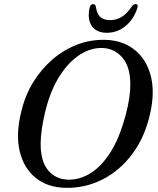

<svg xmlns="http://www.w3.org/2000/svg" viewBox="-20 -907 772 940"><path d="M494 -712Q580 -710 638.2 -663.8Q696.5 -617.5 717.8 -537Q739 -456.5 715 -351Q689.5 -236 628.2 -153.8Q567 -71.5 481.5 -28.2Q396 15 298.5 12.5Q213 10.5 154.8 -36.2Q96.5 -83 76.5 -166.5Q56.5 -250 84.5 -362Q102.5 -438.5 141.8 -503Q181 -567.5 235.8 -615Q290.5 -662.5 356.5 -688Q422.5 -713.5 494 -712ZM312.5 -27.5Q367 -25.5 420.8 -57.5Q474.5 -89.5 519.8 -160Q565 -230.5 595.5 -344.5Q607.5 -390 613 -428Q618.5 -466 618 -496.5Q617.5 -580.5 579.2 -625Q541 -669.5 483 -672Q427 -674.5 372.2 -640Q317.5 -605.5 273 -536.5Q228.5 -467.5 203 -367Q190.5 -316.5 184.8 -275.8Q179 -235 179 -202.5Q179 -116.5 215.8 -73Q252.5 -29.5 312.5 -27.5ZM519.5 -808.5Q582 -808.5 624.5 -874.5Q634.5 -887 643.5 -887Q659 -887 652 -866Q634 -811.5 593.8 -779Q553.5 -746.5 503.5 -746.5Q453 -746.5 430 -779Q407 -811.5 418 -866.5Q421.5 -887 437 -887Q446 -887 449.5 -874.5Q453.5 -839.5 471 -824Q488.5 -808.5 519.5 -808.5Z"/></svg>

Font: Fraunces 72pt S050
Style: Italic
Weight: 400
Italic angle: -16°
Version: Version 1.000; ttfautohint (v1.8.3)